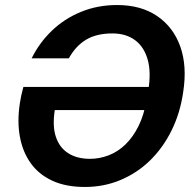

<svg xmlns="http://www.w3.org/2000/svg" viewBox="-20 -732 780 764"><path d="M318 12Q242 12 188 -13Q134 -38 102 -83Q70 -128 59 -188.5Q48 -249 59 -321Q61 -335 64.5 -351.5Q68 -368 73 -386H609L593 -294H198Q188 -230 202.5 -187Q217 -144 252 -122Q287 -100 338 -100Q376 -100 412.5 -114Q449 -128 479 -157Q509 -186 531 -230Q553 -274 563 -334L570 -372Q582 -445 567.5 -495.5Q553 -546 517 -572.5Q481 -599 427 -599Q364 -599 322.5 -574Q281 -549 254 -500H106Q136 -561 185.5 -609Q235 -657 301.5 -684.5Q368 -712 446 -712Q541 -712 605.5 -668Q670 -624 697.5 -546.5Q725 -469 709 -366Q697 -282 662.5 -212.5Q628 -143 576.5 -93Q525 -43 459 -15.5Q393 12 318 12Z"/></svg>

Font: DM Sans 10pt SemiBold
Style: Italic
Weight: 600
Italic angle: -10°
Version: Version 4.004;gftools[0.9.30]